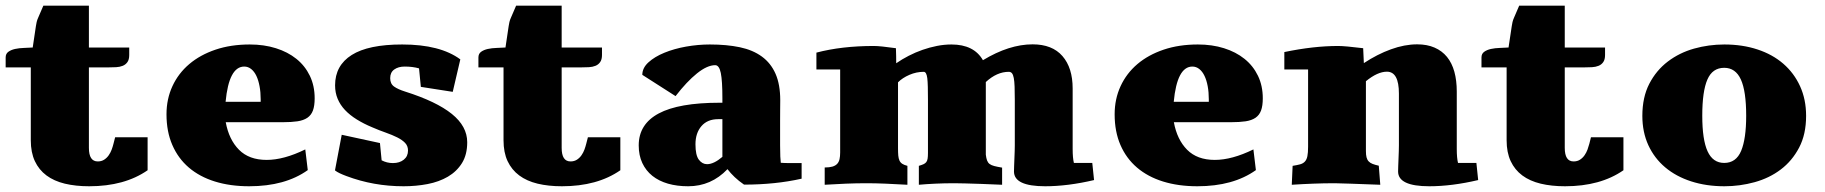

<svg xmlns="http://www.w3.org/2000/svg" viewBox="-20 -648 6454 679"><path d="M295.4 10.7Q247.6 10.7 209.2 1.5Q170.9 -7.8 144.3 -27.6Q117.7 -47.4 103.3 -78.1Q88.9 -108.9 88.9 -151.9V-409.7H0V-444.8Q0 -458 9.5 -464.8Q19 -471.7 33.4 -474.9Q47.9 -478 64.7 -478.5Q81.5 -479 95.7 -480L106.9 -555.2Q107.9 -562 109.6 -569.8Q111.3 -577.6 115.2 -585.9L133.3 -627.9H294.4V-480H437V-453.6Q437 -437.5 430.7 -428.5Q424.3 -419.4 414.1 -415.3Q403.8 -411.1 390.9 -410.4Q377.9 -409.7 364.3 -409.7H294.4V-125Q294.4 -77.1 325.7 -77.1Q338.9 -77.1 348.4 -83.3Q357.9 -89.4 364.5 -98.9Q371.1 -108.4 375 -119.1Q378.9 -129.9 381.3 -139.6L387.2 -162.6H502V-45.9Q420.4 10.7 295.4 10.7Z M901.9 -288.1V-296.9Q901.9 -321.8 897.9 -343Q894 -364.3 886.7 -379.6Q879.4 -395 868.4 -403.8Q857.4 -412.6 843.8 -412.6Q789.6 -412.6 777.8 -288.1ZM922.9 -82.5Q983.9 -82.5 1059.6 -119.6L1068.4 -46.4Q988.3 10.7 861.3 10.7Q793.9 10.7 740 -6.1Q686 -22.9 647.9 -55.4Q609.9 -87.9 589.4 -135.3Q568.8 -182.6 568.8 -243.7Q568.8 -297.9 589.8 -343.3Q610.8 -388.7 649.4 -421.4Q688 -454.1 742.2 -472.4Q796.4 -490.7 863.3 -490.7Q913.6 -490.7 955.6 -477.5Q997.6 -464.4 1028.1 -439.9Q1058.6 -415.5 1075.7 -380.1Q1092.8 -344.7 1092.8 -300.3Q1092.8 -273.9 1086.7 -257.3Q1080.6 -240.7 1066.9 -231.4Q1053.2 -222.2 1032 -219Q1010.7 -215.8 980 -215.8H778.3Q789.6 -154.3 825.2 -118.4Q860.8 -82.5 922.9 -82.5Z M1411.1 -412.6Q1388.7 -412.6 1374.3 -402.3Q1359.9 -392.1 1359.9 -371.6Q1359.9 -351.6 1373.8 -341.8Q1387.7 -332 1412.6 -324.2Q1523.4 -289.1 1577.9 -245.1Q1632.3 -201.2 1632.3 -145Q1632.3 -101.1 1613.8 -71.3Q1595.2 -41.5 1564 -23.2Q1532.7 -4.9 1492.2 2.9Q1451.7 10.7 1407.2 10.7Q1300.8 10.7 1205.1 -25.4Q1191.9 -30.3 1181.6 -35.2Q1171.4 -40 1164.6 -45.4L1188.5 -171.4L1323.7 -142.1L1329.6 -81.1Q1348.1 -71.3 1369.6 -71.3Q1393.1 -71.3 1408 -83.3Q1422.9 -95.2 1422.9 -115.7Q1422.9 -131.8 1412.6 -142.6Q1402.3 -153.3 1384.8 -162.1Q1367.2 -170.9 1344.2 -179Q1321.3 -187 1296.4 -197.8Q1266.1 -210.4 1241.7 -225.6Q1217.3 -240.7 1200.2 -258.8Q1183.1 -276.9 1174.1 -298.6Q1165 -320.3 1165 -346.2Q1165 -416.5 1223.9 -453.6Q1282.7 -490.7 1402.3 -490.7Q1536.6 -490.7 1607.9 -438L1581.1 -323.2L1468.3 -340.8L1461.9 -406.2Q1439.5 -412.6 1411.1 -412.6Z M1967.3 10.7Q1919.4 10.7 1881.1 1.5Q1842.8 -7.8 1816.2 -27.6Q1789.6 -47.4 1775.1 -78.1Q1760.7 -108.9 1760.7 -151.9V-409.7H1671.9V-444.8Q1671.9 -458 1681.4 -464.8Q1690.9 -471.7 1705.3 -474.9Q1719.7 -478 1736.6 -478.5Q1753.4 -479 1767.6 -480L1778.8 -555.2Q1779.8 -562 1781.5 -569.8Q1783.2 -577.6 1787.1 -585.9L1805.2 -627.9H1966.3V-480H2108.9V-453.6Q2108.9 -437.5 2102.5 -428.5Q2096.2 -419.4 2085.9 -415.3Q2075.7 -411.1 2062.7 -410.4Q2049.8 -409.7 2036.1 -409.7H1966.3V-125Q1966.3 -77.1 1997.6 -77.1Q2010.7 -77.1 2020.3 -83.3Q2029.8 -89.4 2036.4 -98.9Q2043 -108.4 2046.9 -119.1Q2050.8 -129.9 2053.2 -139.6L2059.1 -162.6H2173.8V-45.9Q2092.3 10.7 1967.3 10.7Z M2520 -226.6Q2481.9 -226.6 2460.7 -202.1Q2439.5 -177.7 2439.5 -137.7Q2439.5 -99.1 2451.4 -83.3Q2463.4 -67.4 2480.5 -67.4Q2504.4 -67.4 2534.7 -93.3V-226.6ZM2814.9 -16.1Q2721.7 4.9 2611.3 4.9Q2592.8 -7.8 2578.1 -21.7Q2563.5 -35.6 2552.7 -49.8Q2495.1 10.7 2413.6 10.7Q2374.5 10.7 2342.3 1.5Q2310.1 -7.8 2287.1 -26.1Q2264.2 -44.4 2251.5 -71.5Q2238.8 -98.6 2238.8 -133.8Q2238.8 -209 2309.6 -246.8Q2380.4 -284.7 2524.9 -284.7H2534.7V-301.3Q2534.7 -362.3 2529.1 -389.9Q2523.4 -417.5 2509.3 -417.5Q2481 -417.5 2444.8 -388.4Q2408.7 -359.4 2369.1 -308.1L2251.5 -383.3Q2251.5 -407.7 2273.2 -427.5Q2294.9 -447.3 2329.3 -461.4Q2363.8 -475.6 2406.2 -483.2Q2448.7 -490.7 2490.2 -490.7Q2549.8 -490.7 2596.2 -481Q2642.6 -471.2 2674.3 -448Q2706.1 -424.8 2722.7 -387Q2739.3 -349.1 2739.3 -293.5Q2739.3 -279.8 2739 -261.7Q2738.8 -243.7 2738.8 -220.2V-133.8Q2738.8 -109.9 2739.5 -94.5Q2740.2 -79.1 2741.2 -72.3Q2749 -71.8 2757.1 -71.5Q2765.1 -71.3 2773.9 -71.3H2814.9Z M3565.9 -41.5Q3565.9 -48.3 3566.4 -60.8Q3566.9 -73.2 3567.4 -86.9Q3567.9 -100.6 3568.4 -113.3Q3568.8 -126 3568.8 -133.8V-294.4Q3568.8 -322.3 3568.1 -341.3Q3567.4 -360.4 3565.2 -372.1Q3563 -383.8 3558.8 -388.9Q3554.7 -394 3547.4 -394Q3505.4 -394 3466.3 -357.9V-101.1Q3467.8 -88.4 3470.7 -80.6Q3473.6 -72.8 3479.7 -68.1Q3485.8 -63.5 3496.3 -60.8Q3506.8 -58.1 3523.9 -55.2V5.4L3450.7 2.4Q3418.5 1.5 3394.8 0.7Q3371.1 0 3355.5 0Q3318.8 0 3288.1 1.5Q3257.3 2.9 3229.5 5.4V-61.5Q3239.7 -64.5 3246.1 -67.4Q3252.4 -70.3 3255.9 -75Q3259.3 -79.6 3260.5 -87.2Q3261.7 -94.7 3261.7 -107.4V-294.4Q3261.7 -321.8 3261.2 -340.8Q3260.7 -359.9 3259.3 -371.6Q3257.8 -383.3 3254.6 -388.7Q3251.5 -394 3246.6 -394Q3220.7 -394 3196 -383.3Q3171.4 -372.6 3155.8 -356.9V-124Q3155.8 -108.4 3156.7 -97.9Q3157.7 -87.4 3160.9 -80.3Q3164.1 -73.2 3170.7 -68.8Q3177.2 -64.5 3189 -61.5V5.4Q3147.5 2.9 3111.6 1.5Q3075.7 0 3044.9 0Q3008.3 0 2971.4 1.5Q2934.6 2.9 2896.5 5.4V-55.7Q2913.1 -55.7 2923.8 -58.8Q2934.6 -62 2940.7 -68.6Q2946.8 -75.2 2949 -85.2Q2951.2 -95.2 2951.2 -108.9V-402.3H2867.2V-461.9Q2956.5 -485.4 3070.3 -485.4Q3082 -485.4 3101.3 -483.4Q3120.6 -481.4 3148.4 -477.5Q3148.9 -461.4 3149.2 -449Q3149.4 -436.5 3149.4 -424.3Q3169.9 -438.5 3193.6 -450.7Q3217.3 -462.9 3242.4 -471.7Q3267.6 -480.5 3293.5 -485.6Q3319.3 -490.7 3344.7 -490.7Q3424.3 -490.7 3456.1 -435.1Q3548.8 -491.2 3631.8 -491.2Q3701.2 -491.2 3737.3 -449.7Q3773.4 -408.2 3773.4 -335V-121.1Q3773.4 -89.4 3777.8 -71.8H3842.8L3849.1 -11.2Q3755.9 10.7 3676.3 10.7Q3565.9 10.7 3565.9 -41.5Z M4254.9 -288.1V-296.9Q4254.9 -321.8 4251 -343Q4247.1 -364.3 4239.7 -379.6Q4232.4 -395 4221.4 -403.8Q4210.4 -412.6 4196.8 -412.6Q4142.6 -412.6 4130.9 -288.1ZM4275.9 -82.5Q4336.9 -82.5 4412.6 -119.6L4421.4 -46.4Q4341.3 10.7 4214.4 10.7Q4147 10.7 4093 -6.1Q4039.1 -22.9 4001 -55.4Q3962.9 -87.9 3942.4 -135.3Q3921.9 -182.6 3921.9 -243.7Q3921.9 -297.9 3942.9 -343.3Q3963.9 -388.7 4002.4 -421.4Q4041 -454.1 4095.2 -472.4Q4149.4 -490.7 4216.3 -490.7Q4266.6 -490.7 4308.6 -477.5Q4350.6 -464.4 4381.1 -439.9Q4411.6 -415.5 4428.7 -380.1Q4445.8 -344.7 4445.8 -300.3Q4445.8 -273.9 4439.7 -257.3Q4433.6 -240.7 4419.9 -231.4Q4406.2 -222.2 4385 -219Q4363.8 -215.8 4333 -215.8H4131.3Q4142.6 -154.3 4178.2 -118.4Q4213.9 -82.5 4275.9 -82.5Z M4522 -463.9Q4625 -485.4 4712.4 -485.4Q4725.1 -485.4 4746.8 -483.4Q4768.6 -481.4 4800.8 -477.5L4803.2 -424.8Q4850.6 -456.1 4898.9 -473.6Q4947.3 -491.2 4991.7 -491.2Q5026.9 -491.2 5053.2 -479.7Q5079.6 -468.3 5097.2 -446.8Q5114.7 -425.3 5123.3 -394.3Q5131.8 -363.3 5131.8 -324.2V-121.1Q5131.8 -89.4 5136.2 -71.8H5201.2L5207.5 -11.2Q5114.3 10.7 5034.7 10.7Q4924.3 10.7 4924.3 -41.5Q4924.3 -48.3 4924.8 -60.8Q4925.3 -73.2 4925.8 -86.9Q4926.3 -100.6 4926.8 -113.3Q4927.2 -126 4927.2 -133.8V-316.9Q4927.2 -394.5 4884.8 -394.5Q4851.6 -394.5 4810.5 -360.8V-113.8Q4810.5 -100.1 4812.7 -91.6Q4814.9 -83 4820.1 -77.4Q4825.2 -71.8 4834 -68.4Q4842.8 -64.9 4856 -62L4861.3 5.4Q4793.9 2.9 4754.2 1.5Q4714.4 0 4700.2 0Q4661.6 0 4624 1.5Q4586.4 2.9 4548.3 5.4L4551.3 -61.5Q4567.4 -64 4577.9 -66.9Q4588.4 -69.8 4594.7 -76.7Q4601.1 -83.5 4603.5 -95.7Q4606 -107.9 4606 -129.4V-402.3H4522Z M5514.6 10.7Q5466.8 10.7 5428.5 1.5Q5390.1 -7.8 5363.5 -27.6Q5336.9 -47.4 5322.5 -78.1Q5308.1 -108.9 5308.1 -151.9V-409.7H5219.2V-444.8Q5219.2 -458 5228.8 -464.8Q5238.3 -471.7 5252.7 -474.9Q5267.1 -478 5283.9 -478.5Q5300.8 -479 5314.9 -480L5326.2 -555.2Q5327.1 -562 5328.9 -569.8Q5330.6 -577.6 5334.5 -585.9L5352.5 -627.9H5513.7V-480H5656.2V-453.6Q5656.2 -437.5 5649.9 -428.5Q5643.6 -419.4 5633.3 -415.3Q5623 -411.1 5610.1 -410.4Q5597.2 -409.7 5583.5 -409.7H5513.7V-125Q5513.7 -77.1 5544.9 -77.1Q5558.1 -77.1 5567.6 -83.3Q5577.1 -89.4 5583.7 -98.9Q5590.3 -108.4 5594.2 -119.1Q5598.1 -129.9 5600.6 -139.6L5606.4 -162.6H5721.2V-45.9Q5639.6 10.7 5514.6 10.7Z M6367.2 -238.3Q6367.2 -172.9 6342.5 -126Q6317.9 -79.1 6277.6 -48.6Q6237.3 -18.1 6185.1 -3.7Q6132.8 10.7 6078.1 10.7Q6014.2 10.7 5960.7 -6.6Q5907.2 -23.9 5868.9 -56.2Q5830.6 -88.4 5809.3 -134.5Q5788.1 -180.7 5788.1 -238.3Q5788.1 -304.2 5812.7 -351.8Q5837.4 -399.4 5878.2 -430.4Q5918.9 -461.4 5970.9 -476.1Q6022.9 -490.7 6078.1 -490.7Q6142.1 -490.7 6195.3 -473.1Q6248.5 -455.6 6286.6 -422.6Q6324.7 -389.6 6345.9 -343Q6367.2 -296.4 6367.2 -238.3ZM6000 -238.8Q6000 -153.8 6018.8 -112.8Q6037.6 -71.8 6077.6 -71.8Q6119.6 -71.8 6137.5 -114.5Q6155.3 -157.2 6155.3 -238.8Q6155.3 -325.7 6136.5 -366.9Q6117.7 -408.2 6077.6 -408.2Q6036.1 -408.2 6018.1 -366.7Q6000 -325.2 6000 -238.8Z"/></svg>

Font: Tienne Black
Style: Regular
Weight: 900
Designer: vernon adams
Foundry: vernon adams
Version: Version 001.001